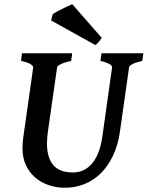

<svg xmlns="http://www.w3.org/2000/svg" viewBox="-20 -865 692 900"><path d="M647 -579.6Q616.2 -572.8 601.1 -564.5Q585.9 -556.2 585 -549.3L542.5 -250Q533.7 -186 510.3 -136.5Q486.8 -86.9 452.9 -53.2Q418.9 -19.5 376 -2.2Q333 15.1 284.7 15.1Q244.6 15.1 208.5 2.9Q172.4 -9.3 145 -32.7Q117.7 -56.2 101.6 -90.6Q85.4 -125 85.4 -169.9Q85.4 -195.8 89.8 -226.1L135.7 -549.3Q136.7 -555.2 123.5 -564Q110.4 -572.8 78.6 -579.6L83 -615.2H318.4L313.5 -579.6Q282.7 -572.8 265.6 -564.5Q248.5 -556.2 247.6 -549.3L204.6 -249Q202.6 -234.9 201.4 -220.7Q200.2 -206.5 200.2 -193.8Q200.2 -125.5 229.7 -91.1Q259.3 -56.6 320.8 -56.6Q352.5 -56.6 376.5 -69.8Q400.4 -83 417.5 -106.2Q434.6 -129.4 445.1 -160.9Q455.6 -192.4 460.4 -229L505.4 -549.3Q505.9 -552.2 503.2 -556.2Q500.5 -560.1 494.1 -564Q487.8 -567.9 477.1 -572Q466.3 -576.2 450.7 -579.6L455.6 -615.2H651.9ZM457 -687.5Q450.2 -677.7 442.4 -668Q434.6 -658.2 426.8 -653.8L219.7 -769L227.5 -799.3Q235.8 -804.7 248.5 -811.5Q261.2 -818.4 274.7 -825Q288.1 -831.5 300 -836.9Q312 -842.3 318.8 -845.2Z"/></svg>

Font: Gentium Basic
Style: Bold Italic
Weight: 700
Italic angle: -8°
Designer: J. Victor Gaultney and Annie Olsen
Foundry: SIL International
Version: Version 1.102; 2013; Maintenance release